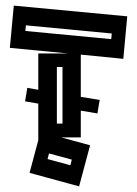

<svg xmlns="http://www.w3.org/2000/svg" viewBox="-20 -662 487 682"><path d="M261 0 85 -48 116 -164V-294L69 -302L77 -350L116 -343V-472H223L15 -492L29 -642L432 -604L418 -453L267 -468V-318L334 -307L326 -259L267 -269V-174H197L300 -146ZM70 -552 375 -523 377 -543 72 -572ZM182 -424V-223H202V-424ZM149 -97 230 -75 235 -95 154 -117Z"/></svg>

Font: Blaka Hollow
Style: Regular
Weight: 400
Designer: Mohamed Gaber
Foundry: Kief Type Foundry
Version: Version 1.003; ttfautohint (v1.8.4.7-5d5b)